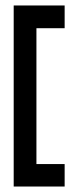

<svg xmlns="http://www.w3.org/2000/svg" viewBox="-20 -640 287 701"><path d="M113 -537H216V-620H30V41H216V-41H113Z"/></svg>

Font: Kunika
Style: Regular
Weight: 400
Designer: Leo Kuroshita
Foundry: kurogedelic
Version: Version 1.000;PS 001.000;hotconv 1.0.88;makeotf.lib2.5.64775